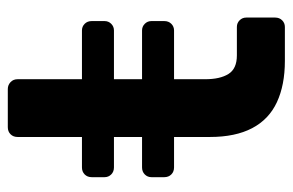

<svg xmlns="http://www.w3.org/2000/svg" viewBox="-149 -601 750 492"><g transform="rotate(-90 226.0 -355.0)"><path d="M316 0Q254 0 210 -20.5Q166 -41 143.5 -84Q121 -127 121 -192V-284H43Q32 -284 25 -291Q18 -298 18 -309V-342Q18 -352 25 -359Q32 -366 43 -366H121V-438H43Q32 -438 25 -445Q18 -452 18 -462V-495Q18 -506 25 -513Q32 -520 43 -520H121V-685Q121 -696 128 -703Q135 -710 146 -710H244Q254 -710 261.5 -703Q269 -696 269 -685V-520H394Q404 -520 411 -513Q418 -506 418 -495V-462Q418 -452 411 -445Q404 -438 394 -438H269V-366H394Q404 -366 411 -359Q418 -352 418 -342V-309Q418 -298 411 -291Q404 -284 394 -284H269V-204Q269 -166 282.5 -144.5Q296 -123 330 -123H403Q413 -123 420 -116Q427 -109 427 -99V-25Q427 -14 420 -7Q413 0 403 0Z"/></g></svg>

Font: Rubik SemiBold
Style: Regular
Weight: 600
Designer: Hubert and Fischer
Foundry: Hubert and Fischer
Version: Version 2.300;gftools[0.9.30]